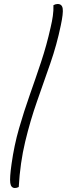

<svg xmlns="http://www.w3.org/2000/svg" viewBox="-20 -783 340 963"><path d="M248 -757Q259 -763 269 -763Q291 -763 294.5 -740Q298 -717 285 -656Q265 -559 232.5 -465.5Q200 -372 166 -275.5Q132 -179 106.5 -73Q81 33 74 155Q64 160 55 160Q35 160 31.5 134.5Q28 109 38 39Q51 -54 75.5 -139Q100 -224 129 -306Q158 -388 186 -472Q214 -556 234 -646Q241 -675 245 -703Q249 -731 248 -757Z"/></svg>

Font: Recursive Sn Csl St Lt
Style: Italic
Weight: 300
Italic angle: -15°
Version: Version 1.079;hotconv 1.0.112;makeotfexe 2.5.65598; ttfautoh